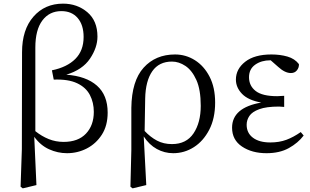

<svg xmlns="http://www.w3.org/2000/svg" viewBox="-20 -827 1702 1054"><path d="M174 -566V-107Q209 -79 247.5 -63.5Q286 -48 329 -48Q409 -48 452 -93.5Q495 -139 495 -213Q495 -264 473.5 -305.5Q452 -347 403.5 -370Q355 -393 275 -390L265 -441Q348 -458 393.5 -503.5Q439 -549 439 -624Q439 -690 406.5 -728Q374 -766 317 -766Q251 -766 212.5 -714.5Q174 -663 174 -566ZM100 -8 101 -540Q101 -664 163.5 -735.5Q226 -807 326 -807Q404 -807 459.5 -760Q515 -713 515 -626Q515 -566 474 -505Q433 -444 344 -417Q453 -409 512 -357Q571 -305 571 -209Q571 -137 539 -87.5Q507 -38 456.5 -12Q406 14 348 14Q297 14 249.5 -7.5Q202 -29 168 -76L180 189L105 207L93 198Z M777 -286 774 -108Q806 -74 842 -55Q878 -36 924 -36Q1003 -36 1042.5 -95Q1082 -154 1082 -246Q1082 -335 1058 -388Q1034 -441 998 -465Q962 -489 924 -489Q853 -489 816 -436Q779 -383 777 -286ZM701 -4V-235Q703 -383 768.5 -455.5Q834 -528 941 -528Q1000 -528 1050 -496.5Q1100 -465 1130.5 -406Q1161 -347 1161 -264Q1161 -177 1128.5 -114.5Q1096 -52 1044 -19Q992 14 931 14Q883 14 841 -9Q799 -32 769 -78L783 189L708 207L696 198Z M1631 -102 1647 -83Q1616 -42 1565.5 -14Q1515 14 1443 14Q1363 14 1308.5 -22.5Q1254 -59 1254 -126Q1254 -236 1414 -264Q1342 -277 1308.5 -312Q1275 -347 1275 -390Q1275 -448 1326 -488Q1377 -528 1470 -528Q1518 -528 1558 -516.5Q1598 -505 1621 -475Q1622 -456 1610 -441Q1598 -426 1577 -426Q1544 -426 1507 -460L1466 -496H1464Q1415 -496 1381 -472Q1347 -448 1347 -403Q1347 -356 1383.5 -327.5Q1420 -299 1502 -299Q1516 -299 1540 -301V-240Q1521 -242 1512 -242Q1442 -242 1403 -227.5Q1364 -213 1349 -190.5Q1334 -168 1334 -142Q1334 -97 1368.5 -71Q1403 -45 1464 -45Q1513 -45 1552 -59.5Q1591 -74 1631 -102Z"/></svg>

Font: Han-Nom Khai
Style: Regular
Weight: 400
Version: Version 1.200;June 22, 2023;FontCreator 14.0.0.2814 64-bit